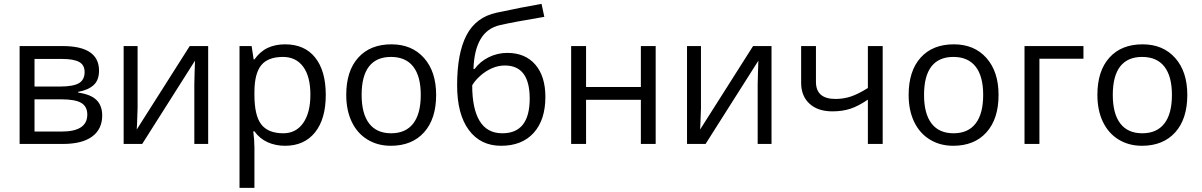

<svg xmlns="http://www.w3.org/2000/svg" viewBox="-20 -731 6102 975"><path d="M482.9 -372.1Q482.9 -323.7 455.1 -298.6Q427.2 -273.4 377 -264.6V-260.7Q440.4 -252 469.7 -223.4Q499 -194.8 499 -144.5Q499 -75.2 448 -37.6Q397 0 298.8 0H79.6V-497.1H297.9Q482.9 -497.1 482.9 -372.1ZM423.3 -149.4Q423.3 -189.9 392.8 -208.3Q362.3 -226.6 291.5 -226.6H155.3V-63H293.5Q423.3 -63 423.3 -149.4ZM409.7 -365.2Q409.7 -401.4 381.6 -416.5Q353.5 -431.6 296.9 -431.6H155.3V-291.5H282.7Q352.5 -291.5 381.1 -308.8Q409.7 -326.2 409.7 -365.2Z M678.7 -497.1V-181.6L675.8 -99.1L674.3 -73.2L943.4 -497.1H1037.1V0H966.8V-303.7L968.3 -363.8L970.2 -422.9L702.1 0H607.9V-497.1Z M1427.7 9.3Q1379.4 9.3 1339.1 -8.8Q1298.8 -26.9 1272 -64H1266.1Q1272 -20.5 1272 18.6V223.1H1196.3V-497.1H1257.8L1268.1 -429.2H1272Q1300.8 -469.7 1339.4 -487.8Q1377.9 -505.9 1427.7 -505.9Q1526.9 -505.9 1580.6 -438.5Q1634.3 -371.1 1634.3 -249Q1634.3 -126.5 1579.6 -58.6Q1524.9 9.3 1427.7 9.3ZM1417 -441.9Q1340.8 -441.9 1306.6 -399.9Q1272.5 -357.9 1272 -265.6V-249Q1272 -144 1306.9 -99.1Q1341.8 -54.2 1418.9 -54.2Q1482.9 -54.2 1519.5 -106.2Q1556.2 -158.2 1556.2 -250Q1556.2 -342.8 1519.5 -392.3Q1482.9 -441.9 1417 -441.9Z M2194.8 -249Q2194.8 -127.4 2133.5 -59.1Q2072.3 9.3 1964.4 9.3Q1897.9 9.3 1846.2 -22.2Q1794.4 -53.7 1766.4 -112.1Q1738.3 -170.4 1738.3 -249Q1738.3 -370.6 1799.1 -438.2Q1859.9 -505.9 1967.8 -505.9Q2071.8 -505.9 2133.3 -436.5Q2194.8 -367.2 2194.8 -249ZM1816.4 -249Q1816.4 -153.8 1854.5 -104Q1892.6 -54.2 1966.3 -54.2Q2040 -54.2 2078.4 -103.8Q2116.7 -153.3 2116.7 -249Q2116.7 -343.8 2078.4 -392.8Q2040 -441.9 1965.3 -441.9Q1891.6 -441.9 1854 -393.6Q1816.4 -345.2 1816.4 -249Z M2301.3 -297.9Q2301.3 -460.9 2349.1 -552.5Q2397 -644 2501.5 -666.5Q2631.3 -694.3 2730 -711.4L2744.1 -645.5Q2586.9 -619.1 2519 -603.5Q2453.6 -588.4 2420.7 -532.7Q2387.7 -477.1 2384.3 -380.9H2390.1Q2418 -418.9 2462.4 -440.7Q2506.8 -462.4 2555.7 -462.4Q2647 -462.4 2698.2 -403.1Q2749.5 -343.8 2749.5 -238.8Q2749.5 -122.1 2690.2 -56.4Q2630.9 9.3 2524.4 9.3Q2419.9 9.3 2360.6 -71Q2301.3 -151.4 2301.3 -297.9ZM2531.2 -54.2Q2669.9 -54.2 2669.9 -230.5Q2669.9 -398.4 2543.9 -398.4Q2509.8 -398.4 2477.8 -384.3Q2445.8 -370.1 2419.2 -346.4Q2392.6 -322.8 2377.9 -297.9Q2377.9 -178.7 2415.8 -116.5Q2453.6 -54.2 2531.2 -54.2Z M2956.1 -497.1V-289.1H3234.4V-497.1H3309.6V0H3234.4V-224.1H2956.1V0H2880.4V-497.1Z M3539.6 -497.1V-181.6L3536.6 -99.1L3535.2 -73.2L3804.2 -497.1H3897.9V0H3827.6V-303.7L3829.1 -363.8L3831.1 -422.9L3563 0H3468.8V-497.1Z M4123.5 -497.1V-315.4Q4123.5 -228.5 4222.7 -228.5Q4264.2 -228.5 4301.8 -241.2Q4339.4 -253.9 4387.2 -284.2V-497.1H4462.4V0H4387.2V-225.1Q4339.4 -192.4 4298.8 -179Q4258.3 -165.5 4207 -165.5Q4132.8 -165.5 4090.6 -204.6Q4048.3 -243.7 4048.3 -310.1V-497.1Z M5050.8 -249Q5050.8 -127.4 4989.5 -59.1Q4928.2 9.3 4820.3 9.3Q4753.9 9.3 4702.1 -22.2Q4650.4 -53.7 4622.3 -112.1Q4594.2 -170.4 4594.2 -249Q4594.2 -370.6 4655 -438.2Q4715.8 -505.9 4823.7 -505.9Q4927.7 -505.9 4989.3 -436.5Q5050.8 -367.2 5050.8 -249ZM4672.4 -249Q4672.4 -153.8 4710.4 -104Q4748.5 -54.2 4822.3 -54.2Q4896 -54.2 4934.3 -103.8Q4972.7 -153.3 4972.7 -249Q4972.7 -343.8 4934.3 -392.8Q4896 -441.9 4821.3 -441.9Q4747.6 -441.9 4710 -393.6Q4672.4 -345.2 4672.4 -249Z M5481.9 -432.6H5258.3V0H5182.6V-497.1H5481.9Z M6009.3 -249Q6009.3 -127.4 5948 -59.1Q5886.7 9.3 5778.8 9.3Q5712.4 9.3 5660.6 -22.2Q5608.9 -53.7 5580.8 -112.1Q5552.7 -170.4 5552.7 -249Q5552.7 -370.6 5613.5 -438.2Q5674.3 -505.9 5782.2 -505.9Q5886.2 -505.9 5947.8 -436.5Q6009.3 -367.2 6009.3 -249ZM5630.9 -249Q5630.9 -153.8 5668.9 -104Q5707 -54.2 5780.8 -54.2Q5854.5 -54.2 5892.8 -103.8Q5931.2 -153.3 5931.2 -249Q5931.2 -343.8 5892.8 -392.8Q5854.5 -441.9 5779.8 -441.9Q5706.1 -441.9 5668.5 -393.6Q5630.9 -345.2 5630.9 -249Z"/></svg>

Font: Bpm'online Open Sans
Style: Regular
Weight: 400
Foundry: Ascender Corporation
Version: Version 1.10